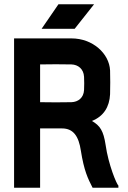

<svg xmlns="http://www.w3.org/2000/svg" viewBox="-20 -880 600 900"><path d="M315 -401C266 -400 217 -400 168 -401V-578C217 -579 266 -579 315 -578C346 -577 372 -557 374 -520C375 -502 375 -477 374 -458C372 -421 346 -402 315 -401ZM46 0H168V-278H271C324 -278 349 -241 359 -174C374 -79 392 -43 414 0H535V-10C527 -16 488 -108 475 -201C465 -267 449 -291 411 -313C466 -335 493 -379 496 -438C497 -458 497 -531 496 -550C492 -629 415 -700 315 -700H46ZM175 -745H330L421 -860H254Z"/></svg>

Font: Fervojo
Style: Bold
Weight: 700
Designer: kohakuno
Version: ver.1.0